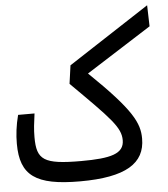

<svg xmlns="http://www.w3.org/2000/svg" viewBox="-51 -751 700 801"><g transform="rotate(-5 298.5 -351.0)"><path d="M252 2.9C445.3 2.9 525.4 -49.3 525.4 -152.3C525.4 -217.3 499 -273.9 324.2 -442.4L597.2 -616.2L594.7 -704.6L254.4 -482.9L243.7 -406.2C404.3 -246.6 444.3 -206.5 444.3 -152.8C444.3 -96.2 389.2 -81.1 264.2 -81.1C106.4 -81.1 78.6 -102.1 78.6 -197.3C78.6 -230.5 82 -255.9 87.4 -295.9H18.6C7.3 -252.4 2.9 -213.4 2.9 -176.3C2.9 -43 66.4 2.9 252 2.9Z"/></g></svg>

Font: Cascadia Code SemiLight
Style: Regular
Weight: 350
Monospace: yes
Designer: Aaron Bell
Foundry: Saja Typeworks
Version: Version 2404.023